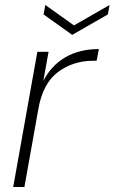

<svg xmlns="http://www.w3.org/2000/svg" viewBox="-20 -751 460 771"><path d="M33 0H78L134 -313C146 -382 172 -431 213 -462C254 -492 301 -507 354 -507H368L377 -554C273 -554 197 -509 154 -426L175 -543H130ZM270 -611 413 -693 420 -731 277 -649 162 -731 155 -693Z"/></svg>

Font: Momo Neue ExtLt
Style: Italic
Weight: 200
Italic angle: -10°
Designer: Ninad Kale (Devanagari), Jonny Pinhorn (Latin)
Foundry: Indian Type Foundry
Version: 4.004